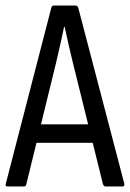

<svg xmlns="http://www.w3.org/2000/svg" viewBox="-21 -675 470 695"><path d="M6 0Q-3 0 0 -10L165 -648Q167 -655 175 -655H252Q259 -655 262 -648L429 -10Q431 0 422 0H361Q356 0 352 -7L243 -447Q235 -480 227.5 -512.5Q220 -545 213 -578H211Q204 -545 197 -513Q190 -481 182 -448L74 -7Q72 0 65 0ZM98 -158 113 -225H311L328 -158Z"/></svg>

Font: Sofia Sans Condensed
Style: Regular
Weight: 400
Designer: Botio Nikoltchev, Ani Petrova
Foundry: lettersoup
Version: Version 4.100